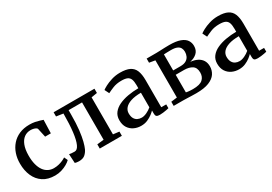

<svg xmlns="http://www.w3.org/2000/svg" viewBox="15 -1253 2756 1948"><g transform="rotate(-30 1393.0 -279.0)"><path d="M283 11Q199 11 143.5 -26Q88 -63 60 -127Q32 -191 32 -271Q31.5 -333 49.8 -386.8Q68 -440.5 103.8 -481.2Q139.5 -522 191.8 -544.8Q244 -567.5 311.5 -567.5Q346.5 -567.5 375.5 -561.8Q404.5 -556 426.2 -549Q448 -542 462 -537.5L457 -382H390L367.5 -485Q365.5 -493 354.2 -499.5Q343 -506 326.8 -509.8Q310.5 -513.5 294 -513.5Q251 -513.5 218.5 -489.8Q186 -466 167.5 -418.8Q149 -371.5 148.5 -300.5Q148 -240 160 -194.5Q172 -149 193.5 -119.2Q215 -89.5 244.5 -74.8Q274 -60 308.5 -60Q338.5 -60 365.2 -66.5Q392 -73 414 -82.8Q436 -92.5 451 -103L470 -62Q453.5 -45 424.8 -28.2Q396 -11.5 359.5 -0.2Q323 11 283 11Z M563.5 6.5Q548.5 6.5 536.2 4.2Q524 2 517 -0.5L511 -106Q521.5 -103.5 538.8 -102Q556 -100.5 574.5 -100.5Q605.5 -100.5 626.2 -146Q647 -191.5 657.5 -278.8Q668 -366 668.5 -492L588 -504V-553H1066.5V-503L997.5 -491.5V-58L1068.5 -49.5V0H809.5V-49.5L888 -58V-495.5H730.5V-446.5Q730.5 -340 721.8 -265.2Q713 -190.5 700.5 -142.5Q688 -94.5 675.5 -68Q660.5 -36.5 635.5 -15Q610.5 6.5 563.5 6.5Z M1291.5 11Q1247 11 1209.2 -6.8Q1171.5 -24.5 1148.2 -60Q1125 -95.5 1125 -149.5Q1125 -199.5 1152.2 -234.5Q1179.5 -269.5 1226 -291.2Q1272.5 -313 1331.5 -323.5Q1390.5 -334 1454.5 -334.5V-370Q1454.5 -413.5 1445 -439Q1435.5 -464.5 1411.5 -475.8Q1387.5 -487 1343 -487Q1285 -487 1241.5 -469Q1198 -451 1174 -438.5L1148 -490.5Q1159 -500 1192 -517.8Q1225 -535.5 1272 -550Q1319 -564.5 1371 -564.5Q1441.5 -564.5 1482.8 -544.2Q1524 -524 1541.8 -480.8Q1559.5 -437.5 1559.5 -368.5V-51.5L1617.5 -51V-6.5Q1606.5 -3.5 1588 0Q1569.5 3.5 1549 6Q1528.5 8.5 1511 8.5Q1484 8.5 1472.8 0.2Q1461.5 -8 1461.5 -37.5V-69.5Q1449.5 -56.5 1425 -37.5Q1400.5 -18.5 1366.8 -3.8Q1333 11 1291.5 11ZM1337.5 -58.5Q1364 -58.5 1396.8 -73.8Q1429.5 -89 1454.5 -111V-282Q1382 -281.5 1335 -265.8Q1288 -250 1265 -223Q1242 -196 1242 -162Q1242 -125.5 1254.5 -102.8Q1267 -80 1288.5 -69.2Q1310 -58.5 1337.5 -58.5Z M1939 4Q1915.5 4 1885.5 3Q1855.5 2 1827.8 1Q1800 0 1783 0H1675.5V-48.5L1746 -57.5V-493L1678 -504.5V-553H1791Q1808 -553 1834.2 -554.2Q1860.5 -555.5 1889.5 -556.5Q1918.5 -557.5 1943.5 -557.5Q2024.5 -557.5 2071.5 -540Q2118.5 -522.5 2138.8 -492.5Q2159 -462.5 2159 -424.5Q2159 -373 2127.5 -343.5Q2096 -314 2044.5 -303Q2091 -298.5 2124.8 -281.2Q2158.5 -264 2176.8 -234.8Q2195 -205.5 2195 -164.5Q2195 -117.5 2169.8 -79.2Q2144.5 -41 2088.5 -18.5Q2032.5 4 1939 4ZM1931 -49.5Q2011.5 -49.5 2045 -78.8Q2078.5 -108 2078.5 -158.5Q2078.5 -217 2042.2 -240Q2006 -263 1948.5 -263H1851V-57Q1858.5 -55 1871.2 -53.2Q1884 -51.5 1899.5 -50.5Q1915 -49.5 1931 -49.5ZM1851 -314H1936.5Q1978 -314 2002.8 -328.8Q2027.5 -343.5 2038.5 -367.5Q2049.5 -391.5 2049.5 -419Q2049.5 -444 2039.2 -463.2Q2029 -482.5 2003.8 -493.5Q1978.5 -504.5 1933 -504.5Q1912 -504.5 1891 -503.8Q1870 -503 1851 -502Z M2438 11Q2393.5 11 2355.8 -6.8Q2318 -24.5 2294.8 -60Q2271.5 -95.5 2271.5 -149.5Q2271.5 -199.5 2298.8 -234.5Q2326 -269.5 2372.5 -291.2Q2419 -313 2478 -323.5Q2537 -334 2601 -334.5V-370Q2601 -413.5 2591.5 -439Q2582 -464.5 2558 -475.8Q2534 -487 2489.5 -487Q2431.5 -487 2388 -469Q2344.5 -451 2320.5 -438.5L2294.5 -490.5Q2305.5 -500 2338.5 -517.8Q2371.5 -535.5 2418.5 -550Q2465.5 -564.5 2517.5 -564.5Q2588 -564.5 2629.2 -544.2Q2670.5 -524 2688.2 -480.8Q2706 -437.5 2706 -368.5V-51.5L2764 -51V-6.5Q2753 -3.5 2734.5 0Q2716 3.5 2695.5 6Q2675 8.5 2657.5 8.5Q2630.5 8.5 2619.2 0.2Q2608 -8 2608 -37.5V-69.5Q2596 -56.5 2571.5 -37.5Q2547 -18.5 2513.2 -3.8Q2479.5 11 2438 11ZM2484 -58.5Q2510.5 -58.5 2543.2 -73.8Q2576 -89 2601 -111V-282Q2528.5 -281.5 2481.5 -265.8Q2434.5 -250 2411.5 -223Q2388.5 -196 2388.5 -162Q2388.5 -125.5 2401 -102.8Q2413.5 -80 2435 -69.2Q2456.5 -58.5 2484 -58.5Z"/></g></svg>

Font: Merriweather 24pt Medium
Style: Regular
Weight: 500
Designer: Eben Sorkin
Foundry: Eben Sorkin
Version: Version 2.100